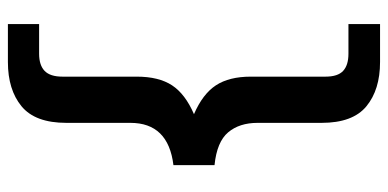

<svg xmlns="http://www.w3.org/2000/svg" viewBox="-268 -554 982 486"><g transform="rotate(-90 223.0 -311.0)"><path d="M155 12V-150Q155 -196 131 -224.5Q107 -253 48 -259V-363Q155 -376 155 -472V-634Q155 -713 197 -747.5Q239 -782 309 -782H405V-703H330Q301 -703 286.5 -689Q272 -675 272 -644V-456Q272 -400 250 -366.5Q228 -333 177 -311Q228 -289 250 -255.5Q272 -222 272 -167V22Q272 53 286.5 66.5Q301 80 330 80H405V160H309Q239 160 197 125.5Q155 91 155 12Z"/></g></svg>

Font: Maitree SemiBold
Style: Regular
Weight: 600
Designer: CadsonDemak Team
Foundry: CadsonDemak
Version: Version 1.001